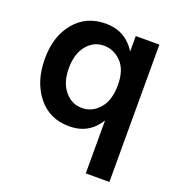

<svg xmlns="http://www.w3.org/2000/svg" viewBox="-128 -620 851 917"><g transform="rotate(20 297.0 -161.5)"><path d="M529 191H409V-78Q357 7 256.5 7Q156 7 97 -67.5Q38 -142 38 -257Q38 -372 97.5 -443Q157 -514 256 -514Q355 -514 409 -429V-507H529ZM196 -369.5Q161 -327 161 -254Q161 -181 196.5 -138.5Q232 -96 284 -96Q336 -96 372.5 -138Q409 -180 409 -257Q409 -334 371.5 -373Q334 -412 282.5 -412Q231 -412 196 -369.5Z"/></g></svg>

Font: Hind Kochi SemiBold
Style: Regular
Weight: 600
Designer: Dhruvi Tolia
Foundry: Indian Type Foundry
Version: Version 0.702;PS 1.0;hotconv 1.0.81;makeotf.lib2.5.63406